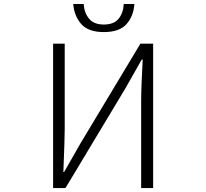

<svg xmlns="http://www.w3.org/2000/svg" viewBox="-20 -949 1040 969"><path d="M248 0V-728.5H306.6V-296.9Q306.6 -250 299.8 -81.1H303.7L385.7 -224.6L688.5 -728.5H752.9V0H692.4V-436.5Q692.4 -507.8 700.2 -648.4H695.3L613.3 -503.9L310.5 0ZM503.9 -787.1Q425.8 -787.1 390.1 -827.6Q354.5 -868.2 349.6 -928.7H402.3Q405.3 -883.8 429.7 -854.5Q454.1 -825.2 503.9 -825.2Q554.7 -825.2 578.6 -854.5Q602.5 -883.8 604.5 -928.7H658.2Q654.3 -868.2 618.7 -827.6Q583 -787.1 503.9 -787.1Z"/></svg>

Font: GenEi Gothic M Light
Style: Regular
Weight: 300
Designer: o_tamon (Modified); [Source Han Sans]
Ryoko NISHIZUKA  (kana & ideographs); Paul D. Hunt (Latin, Greek & Cyrillic); Wenl
Version: Version 1.1a;Original Version 1.004